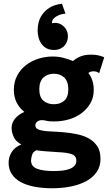

<svg xmlns="http://www.w3.org/2000/svg" viewBox="-20 -792 587 1026"><path d="M181 -630Q181 -648 186 -670.5Q191 -693 205.5 -714Q220 -735 245 -751Q270 -767 311 -772L330 -719Q320 -719 307.5 -715.5Q295 -712 284 -706Q273 -700 265.5 -691.5Q258 -683 258 -672V-668Q268 -670 274 -670Q301 -670 322 -649.5Q343 -629 343 -598Q343 -585 338.5 -572Q334 -559 325 -548.5Q316 -538 301.5 -531.5Q287 -525 268 -525Q245 -525 228.5 -534Q212 -543 201.5 -558Q191 -573 186 -592Q181 -611 181 -630ZM510 -401Q497 -411 480 -411Q471 -411 464 -408.5Q457 -406 452 -402Q466 -385 473.5 -361.5Q481 -338 481 -312Q481 -271 463 -240Q445 -209 415.5 -187Q386 -165 348 -154Q310 -143 269 -143Q241 -143 228 -146.5Q215 -150 204 -150Q190 -150 179.5 -142.5Q169 -135 169 -122Q169 -109 180.5 -102.5Q192 -96 212.5 -93Q233 -90 261 -89Q289 -88 322 -85Q356 -82 390.5 -75Q425 -68 453 -53Q481 -38 499 -12Q517 14 517 57Q517 98 496.5 127.5Q476 157 441 176Q406 195 359 204.5Q312 214 259 214Q208 214 165.5 206Q123 198 92 181.5Q61 165 43.5 139Q26 113 26 78Q26 47 42.5 20.5Q59 -6 94 -20Q65 -35 53.5 -60Q42 -85 42 -108Q42 -135 60 -157.5Q78 -180 110 -194Q54 -239 54 -312Q54 -355 72 -388.5Q90 -422 119.5 -444.5Q149 -467 186 -478.5Q223 -490 261 -490Q294 -490 321 -482.5Q348 -475 370 -466Q392 -484 414 -492Q436 -500 467 -500Q490 -500 506.5 -496Q523 -492 537 -486ZM212 -377.5Q190 -357 190 -315Q190 -273 212 -254Q234 -235 268 -235Q302 -235 323.5 -254Q345 -273 345 -315Q345 -357 323.5 -377.5Q302 -398 268 -398Q234 -398 212 -377.5ZM289 21Q256 19 224 16.5Q192 14 174 11Q156 20 151 37Q146 54 146 66Q146 97 177.5 109.5Q209 122 266 122Q292 122 314 119.5Q336 117 352.5 110.5Q369 104 378.5 93.5Q388 83 388 67Q388 41 363.5 32Q339 23 289 21Z"/></svg>

Font: Post Grotesk Bold
Style: Bold
Weight: 700
Version: Version 1.0